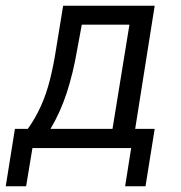

<svg xmlns="http://www.w3.org/2000/svg" viewBox="-37 -516 631 669"><path d="M-17 133 15 -67H60Q87 -105 106 -147.5Q125 -190 137.5 -240Q150 -290 159 -349L183 -496H502L434 -67H502L470 133H399L420 0H76L54 133ZM139 -67H355L414 -430H248L231 -338Q218 -262 196 -194Q174 -126 139 -67Z"/></svg>

Font: Nunito Sans 7pt Condensed
Style: Italic
Weight: 400
Width: 3
Italic angle: -9°
Designer: Vernon Adams
Foundry: Vernon Adams
Version: Version 3.101;gftools[0.9.27]